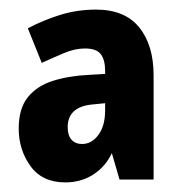

<svg xmlns="http://www.w3.org/2000/svg" viewBox="-20 -742 380 400"><path d="M180 -722Q240 -722 270 -685Q300 -648 300 -585V-368H229L213 -423Q200 -395 174.5 -378.5Q149 -362 116 -362Q68 -362 43.5 -396Q19 -430 19 -474Q19 -516 38 -539.5Q57 -563 90 -573.5Q123 -584 165 -586L199 -588V-595Q199 -617 190 -629Q181 -641 157 -641Q136 -641 113.5 -631.5Q91 -622 67 -611L38 -683Q70 -700 105.5 -711Q141 -722 180 -722ZM169 -524Q121 -518 121 -477Q121 -460 129 -451Q137 -442 151 -442Q171 -442 185 -461Q199 -480 199 -512V-527Z"/></svg>

Font: Noto Sans Tamil ExtraCondensed ExtraBold
Style: Regular
Weight: 800
Width: 2
Designer: Jelle Bosma - Monotype Design Team
Foundry: Monotype Imaging Inc.
Version: Version 2.004; ttfautohint (v1.8.4.7-5d5b)